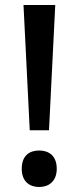

<svg xmlns="http://www.w3.org/2000/svg" viewBox="-20 -734 315 768"><path d="M176 -213 201 -714H74L99 -213ZM67 -59C67 -8 98 14 137 14C174 14 207 -8 207 -59C207 -112 174 -132 137 -132C98 -132 67 -112 67 -59Z"/></svg>

Font: Noto Sans Balinese Medium
Style: Regular
Weight: 500
Designer: Aditya Bayu, David Williams
Foundry: David Williams
Version: Version 2.005